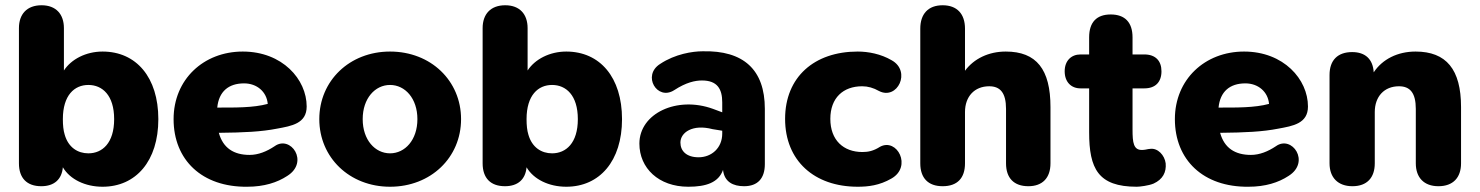

<svg xmlns="http://www.w3.org/2000/svg" viewBox="-20 -699 5626 730"><path d="M370 11C497 11 582 -87 582 -246C582 -405 498 -503 370 -503C307 -503 251 -474 223 -431V-592C223 -645 193 -679 138 -679C82 -679 52 -645 52 -592V-78C52 -22 82 9 137 9C186 9 215 -17 219 -63C246 -17 304 11 370 11ZM316 -116C276 -116 240 -138 226 -187C221 -203 219 -223 219 -246C219 -337 263 -376 316 -376C369 -376 414 -337 414 -246C414 -155 369 -116 316 -116Z M920 11C984 11 1034 -5 1072 -30C1157 -83 1085 -187 1024 -143C994 -123 962 -110 929 -110C869 -110 828 -136 812 -194C907 -195 973 -198 1034 -210C1088 -220 1146 -229 1146 -294C1146 -397 1054 -503 903 -503C754 -503 640 -397 640 -246C640 -91 748 13 920 11ZM806 -290C812 -351 849 -382 908 -382C957 -382 994 -350 998 -304C943 -289 873 -290 806 -290Z M1463 11C1618 11 1733 -100 1733 -246C1733 -392 1618 -503 1463 -503C1309 -503 1194 -392 1194 -246C1194 -100 1309 11 1463 11ZM1463 -116C1406 -116 1359 -167 1359 -246C1359 -325 1406 -376 1463 -376C1520 -376 1567 -325 1567 -246C1567 -167 1520 -116 1463 -116Z M2133 11C2260 11 2345 -87 2345 -246C2345 -405 2261 -503 2133 -503C2070 -503 2014 -474 1986 -431V-592C1986 -645 1956 -679 1901 -679C1845 -679 1815 -645 1815 -592V-78C1815 -22 1845 9 1900 9C1949 9 1978 -17 1982 -63C2009 -17 2067 11 2133 11ZM2079 -116C2039 -116 2003 -138 1989 -187C1984 -203 1982 -223 1982 -246C1982 -337 2026 -376 2079 -376C2132 -376 2177 -337 2177 -246C2177 -155 2132 -116 2079 -116Z M2597 11C2665 11 2712 -5 2729 -53C2734 -7 2768 9 2809 9C2861 9 2888 -21 2888 -75V-285C2888 -434 2807 -508 2651 -504C2614 -504 2547 -494 2490 -456C2420 -412 2479 -315 2543 -356C2589 -386 2623 -393 2649 -393C2707 -393 2726 -361 2726 -310V-272L2691 -285C2554 -335 2411 -268 2411 -153C2411 -60 2484 11 2597 11ZM2567 -157C2567 -195 2613 -228 2689 -208L2726 -202V-191C2726 -137 2686 -101 2636 -101C2590 -101 2567 -125 2567 -157Z M3241 11C3281 11 3324 6 3369 -20C3449 -65 3391 -176 3326 -141C3301 -125 3281 -121 3259 -121C3187 -121 3137 -166 3137 -247C3137 -327 3186 -371 3258 -371C3280 -371 3301 -365 3322 -353C3392 -317 3446 -428 3370 -470C3329 -494 3281 -503 3241 -503C3076 -503 2965 -406 2965 -247C2965 -88 3076 11 3241 11Z M3564 9C3620 9 3649 -22 3649 -78V-273C3649 -332 3685 -371 3741 -371C3783 -371 3805 -346 3805 -285V-78C3805 -22 3835 9 3890 9C3943 9 3974 -22 3974 -78V-292C3974 -435 3921 -503 3804 -503C3739 -503 3683 -476 3649 -430V-590C3649 -646 3619 -679 3564 -679C3509 -679 3479 -646 3479 -590V-78C3479 -22 3509 9 3564 9Z M4302 11C4313 11 4347 7 4366 -1C4401 -17 4415 -44 4412 -78C4408 -109 4382 -137 4353 -133C4340 -132 4340 -130 4326 -129C4289 -126 4286 -157 4286 -207V-363H4331C4373 -363 4396 -387 4396 -428C4396 -468 4373 -492 4331 -492H4286V-557C4286 -614 4257 -644 4203 -644C4149 -644 4121 -614 4121 -557V-492H4088C4053 -492 4028 -468 4028 -428C4028 -387 4053 -363 4088 -363H4121V-196C4121 -58 4155 11 4302 11Z M4727 11C4791 11 4841 -5 4879 -30C4964 -83 4892 -187 4831 -143C4801 -123 4769 -110 4736 -110C4676 -110 4635 -136 4619 -194C4714 -195 4780 -198 4841 -210C4895 -220 4953 -229 4953 -294C4953 -397 4861 -503 4710 -503C4561 -503 4447 -397 4447 -246C4447 -91 4555 13 4727 11ZM4613 -290C4619 -351 4656 -382 4715 -382C4764 -382 4801 -350 4805 -304C4750 -289 4680 -290 4613 -290Z M5122 9C5178 9 5207 -24 5207 -78V-273C5207 -332 5243 -371 5299 -371C5341 -371 5363 -346 5363 -285V-78C5363 -24 5394 9 5449 9C5505 9 5535 -24 5535 -78V-292C5535 -435 5479 -503 5362 -503C5294 -503 5236 -474 5203 -424C5200 -474 5171 -501 5121 -501C5066 -501 5035 -470 5035 -414V-78C5035 -24 5067 9 5122 9Z"/></svg>

Font: SN Pro Heavy
Style: Regular
Weight: 800
Designer: Tobias Whetton
Foundry: Supernotes
Version: Version 1.001;Glyphs 3.2 (3249)